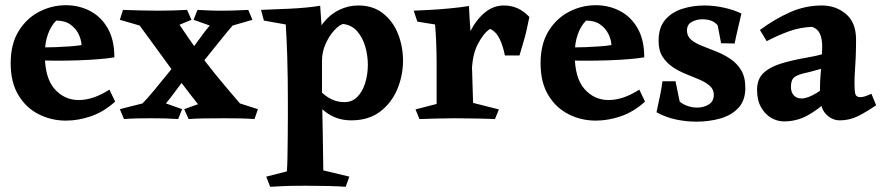

<svg xmlns="http://www.w3.org/2000/svg" viewBox="-20 -457 3395 737"><path d="M233 -437Q283 -437 325.5 -415Q368 -393 393.5 -348.5Q419 -304 419 -237Q397 -233 361 -230Q325 -227 282 -225.5Q239 -224 196 -224Q164 -224 141 -225Q118 -226 110 -227V-275Q121 -275 143.5 -275Q166 -275 194 -276Q222 -277 248.5 -279Q275 -281 293 -284Q292 -305 281.5 -326.5Q271 -348 250 -363Q229 -378 196 -378Q176 -359 164 -325.5Q152 -292 152 -248Q152 -158 189.5 -115.5Q227 -73 282 -73Q338 -73 400 -113L422 -67Q379 -28 330 -11Q281 6 233 6Q177 6 128.5 -18.5Q80 -43 50.5 -92Q21 -141 21 -214Q21 -288 51.5 -337.5Q82 -387 130.5 -412Q179 -437 233 -437Z M698 -419 715 -381 669 -362Q706 -307 739.5 -260Q773 -213 812 -165.5Q851 -118 901 -60L970 -38L957 0Q927 -2 902 -2.5Q877 -3 842 -3Q793 -3 762 -2.5Q731 -2 704 0L687 -38L740 -57Q709 -96 683.5 -130Q658 -164 633.5 -198Q609 -232 580.5 -271Q552 -310 516 -359L440 -381L452 -419Q482 -418 517.5 -417Q553 -416 584 -416Q644 -416 698 -419ZM722 -192Q688 -154 660.5 -116.5Q633 -79 617 -60L679 -38L664 0Q633 -2 612 -2.5Q591 -3 559 -3Q525 -3 504 -2.5Q483 -2 456 0L440 -38L527 -60Q545 -78 571 -109.5Q597 -141 626.5 -177.5Q656 -214 685 -247ZM682 -227Q715 -265 742.5 -303.5Q770 -342 785 -359L723 -381L738 -419Q763 -418 781.5 -417Q800 -416 830 -416Q864 -416 885 -417Q906 -418 933 -419L949 -381L873 -359Q853 -336 827 -303.5Q801 -271 773.5 -237Q746 -203 719 -172Z M1209 -435Q1211 -399 1213.5 -370Q1216 -341 1217 -321Q1216 -289 1216 -258Q1216 -227 1216 -192Q1216 -158 1216 -122.5Q1216 -87 1217 -43.5Q1218 0 1219 58.5Q1220 117 1221 197L1321 221L1307 260Q1281 258 1241 257Q1201 256 1157 256Q1108 256 1077 257Q1046 258 1017 260L1002 221L1081 201Q1083 181 1083.5 145Q1084 109 1084.5 67.5Q1085 26 1085 -9.5Q1085 -45 1085 -63Q1085 -109 1084.5 -151Q1084 -193 1082.5 -243Q1081 -293 1077 -363L993 -378L982 -419Q999 -420 1028 -421Q1057 -422 1090 -423.5Q1123 -425 1154.5 -428Q1186 -431 1209 -435ZM1355 -436Q1412 -436 1450.5 -405.5Q1489 -375 1508 -326.5Q1527 -278 1527 -224Q1527 -167 1505 -114.5Q1483 -62 1439 -28.5Q1395 5 1328 5Q1273 5 1231.5 -26Q1190 -57 1160 -105L1181 -147Q1196 -115 1229.5 -90Q1263 -65 1302 -65Q1332 -65 1352 -85.5Q1372 -106 1382 -139Q1392 -172 1392 -208Q1392 -244 1382 -278.5Q1372 -313 1351 -337Q1330 -361 1297 -365Q1283 -362 1263.5 -341Q1244 -320 1230 -289Q1216 -258 1216 -224L1188 -291Q1197 -339 1222.5 -371Q1248 -403 1283 -419.5Q1318 -436 1355 -436Z M1780 -434Q1781 -411 1783 -380Q1785 -349 1787 -323.5Q1789 -298 1789 -289L1796 -62L1895 -37L1880 0Q1863 -1 1835 -1.5Q1807 -2 1777 -2.5Q1747 -3 1723 -3Q1692 -3 1656 -2Q1620 -1 1590 0L1575 -37L1656 -58Q1656 -103 1656 -138.5Q1656 -174 1656 -216Q1656 -239 1655.5 -258.5Q1655 -278 1654 -302.5Q1653 -327 1650 -363L1582 -374L1568 -416Q1591 -417 1629.5 -419Q1668 -421 1709 -425Q1750 -429 1780 -434ZM1914 -436Q1942 -436 1966 -425.5Q1990 -415 2012 -392Q2006 -362 2001 -340Q1996 -318 1989.5 -296.5Q1983 -275 1974 -244H1918Q1911 -281 1897.5 -308.5Q1884 -336 1861 -346Q1836 -330 1813.5 -286.5Q1791 -243 1791 -171L1752 -229Q1760 -285 1783 -332Q1806 -379 1839.5 -407.5Q1873 -436 1914 -436Z M2267 -437Q2317 -437 2359.5 -415Q2402 -393 2427.5 -348.5Q2453 -304 2453 -237Q2431 -233 2395 -230Q2359 -227 2316 -225.5Q2273 -224 2230 -224Q2198 -224 2175 -225Q2152 -226 2144 -227V-275Q2155 -275 2177.5 -275Q2200 -275 2228 -276Q2256 -277 2282.5 -279Q2309 -281 2327 -284Q2326 -305 2315.5 -326.5Q2305 -348 2284 -363Q2263 -378 2230 -378Q2210 -359 2198 -325.5Q2186 -292 2186 -248Q2186 -158 2223.5 -115.5Q2261 -73 2316 -73Q2372 -73 2434 -113L2456 -67Q2413 -28 2364 -11Q2315 6 2267 6Q2211 6 2162.5 -18.5Q2114 -43 2084.5 -92Q2055 -141 2055 -214Q2055 -288 2085.5 -337.5Q2116 -387 2164.5 -412Q2213 -437 2267 -437Z M2500 -26Q2508 -64 2513.5 -89.5Q2519 -115 2523 -145H2573L2589 -67Q2602 -56 2620 -50Q2638 -44 2656 -44Q2681 -44 2700.5 -56Q2720 -68 2720 -93Q2720 -114 2704.5 -127.5Q2689 -141 2665 -151.5Q2641 -162 2614 -172.5Q2587 -183 2563 -199Q2539 -215 2523.5 -239Q2508 -263 2508 -300Q2508 -351 2533 -380.5Q2558 -410 2598.5 -423Q2639 -436 2684 -436Q2719 -436 2757 -428Q2795 -420 2826 -405Q2818 -370 2811.5 -343Q2805 -316 2800 -290L2748 -291L2735 -359Q2717 -383 2676 -383Q2654 -383 2635.5 -373Q2617 -363 2617 -340Q2617 -318 2633 -304.5Q2649 -291 2674.5 -281Q2700 -271 2729 -259.5Q2758 -248 2783.5 -231Q2809 -214 2825 -187.5Q2841 -161 2841 -120Q2841 -72 2815 -43.5Q2789 -15 2746 -2.5Q2703 10 2653 10Q2615 10 2576 2Q2537 -6 2500 -26Z M3135 -436Q3188 -436 3227 -403.5Q3266 -371 3266 -305Q3266 -262 3264.5 -233Q3263 -204 3261.5 -181.5Q3260 -159 3260 -135Q3260 -107 3263.5 -95.5Q3267 -84 3283 -84Q3297 -84 3325 -97L3343 -53Q3307 -28 3274 -11.5Q3241 5 3204 5Q3173 5 3150 -19.5Q3127 -44 3127 -97Q3127 -146 3131.5 -193.5Q3136 -241 3136 -278Q3136 -309 3127 -328Q3118 -347 3097 -354Q3051 -352 3009 -337Q2967 -322 2923 -299L2897 -342Q2954 -384 3012.5 -410Q3071 -436 3135 -436ZM3206 -279 3146 -196Q3124 -191 3107 -186Q3090 -181 3076 -178Q3042 -171 3029 -160.5Q3016 -150 3016 -124Q3016 -103 3027 -91Q3038 -79 3057 -79Q3080 -79 3115.5 -100.5Q3151 -122 3176 -155L3195 -114Q3179 -94 3149.5 -65Q3120 -36 3079 -13.5Q3038 9 2989 9Q2964 9 2940.5 -4.5Q2917 -18 2901.5 -45Q2886 -72 2886 -112Q2886 -154 2911.5 -177.5Q2937 -201 2981 -214Q3025 -227 3078 -236Q3114 -242 3145 -251.5Q3176 -261 3206 -279Z"/></svg>

Font: Ruwudu
Style: Bold
Weight: 700
Designer: Becca Hirsbrunner Spalinger
Foundry: SIL International
Version: Version 3.000